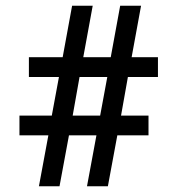

<svg xmlns="http://www.w3.org/2000/svg" viewBox="-20 -651 620 671"><path d="M473 -631 440 -451H532V-382H427L403 -247H499V-178H390L357 0H284L317 -178H221L188 0H116L149 -178H48V-247H161L186 -382H81V-451H199L232 -631H304L271 -451H367L400 -631ZM330 -247 355 -382H258L234 -247Z"/></svg>

Font: Placeholder Sans Medium
Style: Regular
Weight: 500
Designer: The Branx Europe S.L
Version: Version 1.006;Fontself Maker 3.5.7